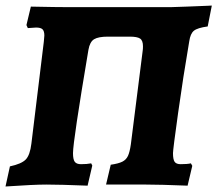

<svg xmlns="http://www.w3.org/2000/svg" viewBox="-24 -670 791 697"><path d="M12 -66Q54 -75 69.5 -91Q85 -107 90 -149L135 -518Q137 -536 137 -541Q137 -557 130.5 -563.5Q124 -570 107 -570L77 -568L72 -579L88 -646Q182 -644 231 -644H594L654 -646Q759 -650 745 -650L730 -574Q693 -569 680 -558.5Q667 -548 663 -520Q641 -392 622.5 -259.5Q604 -127 604 -114Q604 -91 610 -82.5Q616 -74 632 -74Q656 -74 669 -77L674 -68L657 4Q557 0 506 0H361L378 -72Q406 -76 420 -83Q434 -90 440.5 -104Q447 -118 451 -146L494 -486Q495 -492 495 -502Q495 -523 484.5 -530Q474 -537 447 -537H368Q333 -537 317.5 -527.5Q302 -518 297 -489Q241 -157 241 -114Q241 -91 247.5 -82.5Q254 -74 270 -74Q292 -74 307 -77L311 -69L294 4Q194 0 144 0Q99 0 -4 7Z"/></svg>

Font: Alegreya SC ExtraBold
Style: Italic
Weight: 800
Italic angle: -7°
Designer: Juan Pablo del Peral
Foundry: Huerta Tipografica
Version: Version 2.007; ttfautohint (v1.6)